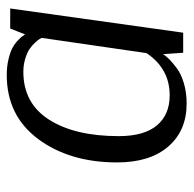

<svg xmlns="http://www.w3.org/2000/svg" viewBox="-22 -528 560 555"><g transform="rotate(-90 257.5 -250.0)"><path d="M441 0H383L379 -58Q373 -49 364.5 -40.5Q356 -32 339 -19Q322 -6 295 2Q268 10 236 10Q158 10 112 -43Q66 -96 66 -191Q66 -328 133.5 -419Q201 -510 319 -510Q343 -510 364 -505Q385 -500 397 -493.5Q409 -487 418.5 -478Q428 -469 431 -464.5Q434 -460 436 -457L453 -500H511ZM260 -39Q337 -39 382 -106L426 -409Q425 -411 422.5 -415.5Q420 -420 412 -428.5Q404 -437 394 -444Q384 -451 366 -456.5Q348 -462 328 -462Q237 -462 189.5 -387.5Q142 -313 142 -186Q142 -113 173 -76Q204 -39 260 -39Z"/></g></svg>

Font: Arsenal
Style: Italic
Weight: 400
Italic angle: -9.10001°
Designer: Andrij Shevchenko
Foundry: Stairsfor
Version: Version 2.001;PS 002.001;hotconv 1.0.88;makeotf.lib2.5.64775